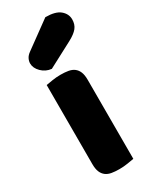

<svg xmlns="http://www.w3.org/2000/svg" viewBox="-195 -796 691 856"><g transform="rotate(-30 150.5 -368.0)"><path d="M202 -744Q254 -744 277.5 -724Q301 -704 301 -676Q301 -650 287 -632.5Q273 -615 241 -598L112 -530Q82 -533 61 -554Q40 -575 40 -599Q40 -611 46 -623Q52 -635 66 -645ZM226 -1Q215 1 193.5 4.5Q172 8 150 8Q128 8 110.5 5Q93 2 81 -7Q69 -16 62.5 -31.5Q56 -47 56 -72V-479Q67 -481 88.5 -484.5Q110 -488 132 -488Q154 -488 171.5 -485Q189 -482 201 -473Q213 -464 219.5 -448.5Q226 -433 226 -408Z"/></g></svg>

Font: Baloo Tammudu
Style: Regular
Weight: 400
Designer: Omkar Shende and Ek Type
Foundry: Ek Type
Version: Version 1.443;PS 1.000;hotconv 16.6.51;makeotf.lib2.5.65220;